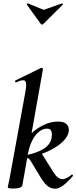

<svg xmlns="http://www.w3.org/2000/svg" viewBox="-20 -1138 464 1167"><path d="M60 8Q41 8 34 5.5Q27 3 27 0Q27 -4 32.5 -26Q38 -48 42 -74L136 -589Q144 -637 131.5 -647Q119 -657 78 -637Q74 -636 72 -642Q70 -648 74 -649L229 -725Q233 -727 237.5 -724Q242 -721 241 -717L150 -205L116 -12Q111 8 60 8ZM317 9Q291 9 271.5 -5.5Q252 -20 228 -58L170 -154Q160 -172 151.5 -175.5Q143 -179 123 -173L228 -214L298 -102Q319 -68 333 -58.5Q347 -49 360 -49Q370 -49 384 -55.5Q398 -62 414 -75Q418 -79 422 -74.5Q426 -70 422 -67Q356 9 317 9ZM123 -173V-191Q181 -203 218.5 -219.5Q256 -236 274.5 -258.5Q293 -281 295 -311Q297 -332 290.5 -344Q284 -356 267 -356Q227 -356 195 -314.5Q163 -273 150 -205L104 -243Q128 -287 164.5 -322Q201 -357 244.5 -378Q288 -399 331 -399Q363 -399 377.5 -389Q392 -379 396 -365Q400 -351 398 -339Q393 -307 359 -274.5Q325 -242 265.5 -215.5Q206 -189 123 -173ZM227 -994 143 -1110Q142 -1112 145 -1115.5Q148 -1119 151 -1117L245 -1078L356 -1117Q358 -1118 361 -1115Q364 -1112 362 -1110L245 -994Q234 -983 227 -994Z"/></svg>

Font: Cormorant Infant Light
Style: Italic
Weight: 300
Italic angle: -10°
Designer: Christian Thalmann (Catharsis Fonts)
Foundry: Catharsis Fonts
Version: Version 4.001